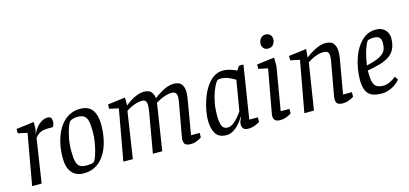

<svg xmlns="http://www.w3.org/2000/svg" viewBox="-62 -1141 3367 1582"><g transform="rotate(-15 1621.5 -350.0)"><path d="M59 0 136 -434 57 -451V-488L208 -507V-457Q208 -448 205 -434Q202 -420 198 -412H202Q211 -433 229 -456.5Q247 -480 273 -496.5Q299 -513 327 -513Q343 -513 353 -504.5Q363 -496 363 -471Q363 -454 358 -442Q353 -430 348 -425H306Q273 -425 251 -416.5Q229 -408 216.5 -396Q204 -384 197 -375L140 0Z M500 9Q432 9 397 -34.5Q362 -78 362 -158Q362 -258 391 -338.5Q420 -419 474.5 -466Q529 -513 604 -513Q675 -513 707.5 -468.5Q740 -424 740 -344Q740 -269 724.5 -204.5Q709 -140 678.5 -92Q648 -44 603 -17.5Q558 9 500 9ZM538 -48Q555 -48 573.5 -50.5Q592 -53 603 -62Q609 -68 618 -90.5Q627 -113 636 -146.5Q645 -180 651.5 -221Q658 -262 658 -304Q658 -363 650 -395.5Q642 -428 622.5 -441.5Q603 -455 565 -455Q548 -455 529.5 -450Q511 -445 501 -436Q493 -429 479.5 -394Q466 -359 455.5 -307.5Q445 -256 445 -199Q445 -138 453 -105.5Q461 -73 481.5 -60.5Q502 -48 538 -48Z M1414 4Q1392 4 1378.5 -1Q1365 -6 1359 -17.5Q1353 -29 1353 -47Q1353 -53 1353 -58.5Q1353 -64 1355 -69L1406 -353Q1408 -361 1409.5 -374Q1411 -387 1411 -399Q1411 -421 1401 -433Q1391 -445 1366 -445Q1340 -445 1312.5 -436Q1285 -427 1263 -415.5Q1241 -404 1230 -397Q1228 -387 1227.5 -379.5Q1227 -372 1225 -361L1169 0H1089L1149 -344Q1152 -361 1153 -376Q1154 -391 1154 -402Q1154 -418 1146 -431.5Q1138 -445 1111 -445Q1092 -445 1068.5 -438.5Q1045 -432 1021.5 -421Q998 -410 978 -396L918 0H837L915 -434L837 -451V-488L987 -507V-439Q1030 -475 1072 -494Q1114 -513 1148 -513Q1194 -513 1212 -489Q1230 -465 1231 -435Q1237 -440 1254.5 -452.5Q1272 -465 1296 -479Q1320 -493 1347.5 -503Q1375 -513 1400 -513Q1450 -513 1469 -486.5Q1488 -460 1488 -422Q1488 -408 1486.5 -393.5Q1485 -379 1483 -366Q1481 -353 1479 -342L1432 -66H1506L1505 -27Q1502 -25 1488 -17Q1474 -9 1454.5 -2.5Q1435 4 1414 4Z M1716 9Q1652 9 1625 -34Q1598 -77 1598 -150Q1598 -179 1605.5 -224.5Q1613 -270 1630 -320Q1647 -370 1673.5 -413.5Q1700 -457 1737.5 -485Q1775 -513 1823 -513Q1848 -513 1872.5 -506.5Q1897 -500 1915 -492.5Q1933 -485 1938 -481L1962 -517H2000L1929 -66H2002V-27Q2000 -25 1985.5 -17.5Q1971 -10 1950.5 -3Q1930 4 1906 4Q1871 4 1860.5 -11Q1850 -26 1850 -46Q1850 -58 1854.5 -71.5Q1859 -85 1868 -104L1865 -106Q1850 -78 1826.5 -51.5Q1803 -25 1775 -8Q1747 9 1716 9ZM1742 -49Q1765 -49 1789 -66.5Q1813 -84 1833.5 -108.5Q1854 -133 1868 -154L1911 -411Q1887 -427 1854.5 -440.5Q1822 -454 1786 -454Q1772 -454 1765 -450.5Q1758 -447 1753 -441Q1733 -413 1716.5 -369.5Q1700 -326 1690.5 -275.5Q1681 -225 1681 -171Q1681 -112 1693 -80.5Q1705 -49 1742 -49Z M2177 4Q2146 4 2132.5 -8Q2119 -20 2119 -47Q2119 -51 2120 -58Q2121 -65 2122 -71L2188 -434L2109 -451V-488L2259 -507V-432L2197 -66H2271V-27Q2269 -25 2255 -17.5Q2241 -10 2221 -3Q2201 4 2177 4ZM2231 -591Q2208 -591 2194 -606.5Q2180 -622 2180 -643Q2180 -659 2186.5 -674Q2193 -689 2206.5 -699Q2220 -709 2240 -709Q2262 -709 2277 -694.5Q2292 -680 2292 -655Q2292 -632 2277 -611.5Q2262 -591 2231 -591Z M2711 4Q2690 4 2676.5 -1Q2663 -6 2657 -17.5Q2651 -29 2651 -47Q2651 -52 2651.5 -58Q2652 -64 2653 -69L2704 -353Q2706 -361 2707.5 -373.5Q2709 -386 2709 -399Q2709 -420 2699.5 -432.5Q2690 -445 2659 -445Q2631 -445 2603 -435Q2575 -425 2554.5 -413.5Q2534 -402 2525 -395L2463 0H2381L2460 -434L2381 -451V-488L2532 -507L2526 -438H2529Q2538 -445 2556 -457.5Q2574 -470 2597 -482.5Q2620 -495 2645.5 -504Q2671 -513 2694 -513Q2746 -513 2765.5 -486Q2785 -459 2785 -422Q2785 -408 2784 -393.5Q2783 -379 2781 -366.5Q2779 -354 2777 -343L2729 -66H2804V-27Q2802 -25 2788.5 -17.5Q2775 -10 2754.5 -3Q2734 4 2711 4Z M3042 9Q2992 9 2959 -5Q2926 -19 2910 -53.5Q2894 -88 2894 -148Q2894 -191 2902.5 -241Q2911 -291 2928.5 -339Q2946 -387 2974 -426.5Q3002 -466 3039.5 -489.5Q3077 -513 3126 -513Q3164 -513 3187.5 -497.5Q3211 -482 3222 -459.5Q3233 -437 3233 -416Q3233 -358 3214.5 -321Q3196 -284 3161.5 -262Q3127 -240 3080 -227Q3033 -214 2977 -204V-190Q2977 -136 2985 -105.5Q2993 -75 3014 -62.5Q3035 -50 3071 -50Q3095 -50 3124.5 -63Q3154 -76 3179 -97L3198 -68Q3181 -46 3155 -28.5Q3129 -11 3100 -1Q3071 9 3042 9ZM2981 -246Q3042 -260 3077 -275.5Q3112 -291 3129 -309Q3146 -327 3151 -348.5Q3156 -370 3156 -395Q3156 -408 3152 -421Q3148 -434 3135 -443.5Q3122 -453 3094 -453Q3073 -453 3057.5 -449.5Q3042 -446 3037 -439Q3023 -415 3011.5 -381.5Q3000 -348 2992.5 -312.5Q2985 -277 2981 -246Z"/></g></svg>

Font: Faustina
Style: Italic
Weight: 400
Italic angle: -8°
Designer: Alfonso Garcia
Foundry: http://www.omnibus-type.com
Version: Version 1.200